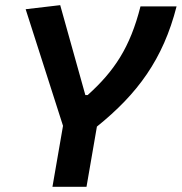

<svg xmlns="http://www.w3.org/2000/svg" viewBox="-20 -718 699 738"><path d="M181.6 0H312.5L352.5 -231.4C508.3 -356.9 606.9 -490.2 658.7 -693.4H520C480 -535.2 418.9 -444.3 316.9 -352.5H308.1L211.4 -698.2L78.6 -682.6L222.2 -234.4Z"/></svg>

Font: Cascadia Code NF
Style: Bold Italic
Weight: 700
Italic angle: -10°
Monospace: yes
Designer: Aaron Bell
Foundry: Saja Typeworks
Version: Version 2404.023